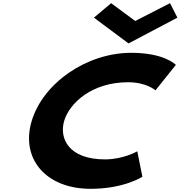

<svg xmlns="http://www.w3.org/2000/svg" viewBox="-20 -1172 1135 1207"><path d="M678.5 -1152 570.5 -1061 788 -899 1095.2 -1061 1048.8 -1152 830.1 -1040ZM640.1 -170C756.3 -170 843 -221 843 -221L875.1 -61C875.1 -61 760.4 15 549.7 15C267.7 15 108.5 -175 179.1 -411C250 -648 522.3 -840 805.4 -840C1016.1 -840 1085.4 -764 1085.4 -764L957.5 -604C957.5 -604 901.3 -655 785.2 -655C556.5 -655 416.6 -523 383.7 -413C350.5 -302 411.4 -170 640.1 -170Z"/></svg>

Font: Hussar
Style: BdSuprExtOblThree
Weight: 700
Foundry: Cannot Into Space Fonts
Version: Version 2.00